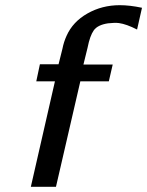

<svg xmlns="http://www.w3.org/2000/svg" viewBox="-20 -721 568 741"><path d="M120 -407 134 -473H206L221 -533Q226 -559 237 -583Q261 -637 317.5 -669Q374 -701 442 -701Q481 -701 528 -691L509 -607Q468 -628 439 -632Q423 -634 397 -631Q357 -625 342 -604Q327 -583 318 -537L302 -472H415L400 -407H290L196 0H99L192 -407Z"/></svg>

Font: Coval
Style: Italic
Weight: 400
Foundry: Context Ltd
Version: Version 001.000